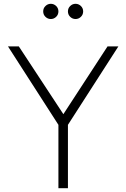

<svg xmlns="http://www.w3.org/2000/svg" viewBox="-20 -989 664 1009"><path d="M287 0H337V-333L602 -745H545L313 -389L79 -745H22L287 -333ZM247 -889Q263 -889 275 -900.5Q287 -912 287 -929Q287 -946 275 -957.5Q263 -969 247 -969Q231 -969 219 -957.5Q207 -946 207 -929Q207 -912 219 -900.5Q231 -889 247 -889ZM377 -889Q393 -889 405 -900.5Q417 -912 417 -929Q417 -946 405 -957.5Q393 -969 377 -969Q361 -969 349 -957.5Q337 -946 337 -929Q337 -912 349 -900.5Q361 -889 377 -889Z"/></svg>

Font: Plus Jakarta Sans ExtraLight
Style: Regular
Weight: 200
Designer: Gumpita Rahayu
Foundry: Tokotype
Version: Version 2.004; ttfautohint (v1.8.3)